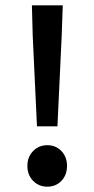

<svg xmlns="http://www.w3.org/2000/svg" viewBox="-20 -690 355 722"><path d="M119 -215 103 -556 100 -670H216L212 -556L196 -215ZM158 12Q126 12 104.5 -10Q83 -32 83 -66Q83 -100 104.5 -122Q126 -144 158 -144Q190 -144 211 -122Q232 -100 232 -66Q232 -32 211 -10Q190 12 158 12Z"/></svg>

Font: Giro Semibold
Style: Regular
Weight: 600
Designer: Paul D. Hunt
Foundry: Adobe Systems Incorporated
Version: Version 1.000;PS 1.0;hotconv 1.0.88;makeotf.lib2.5.647800